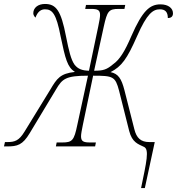

<svg xmlns="http://www.w3.org/2000/svg" viewBox="-83 -739 893 969"><path d="M629 210H648L698 -22H671C628 -22 606 -42 595 -87L545 -284C530 -342 514 -367 475 -375C531 -404 558 -441 609 -557C659 -671 689 -692 724 -692C752 -692 764 -677 764 -648C782 -648 790 -657 790 -672C790 -697 767 -717 727 -717C673 -717 636 -685 580 -557C547 -480 521 -438 488 -415C456 -388 439 -382 392 -382L441 -606C458 -683 466 -694 516 -694H545L549 -714H351L347 -694H376C409 -694 422 -689 422 -664C422 -652 419 -634 413 -606L366 -382C331 -383 310 -391 293 -413C275 -439 265 -481 250 -556C225 -686 200 -719 144 -719C109 -719 85 -700 85 -672C85 -664 90 -656 96 -650C108 -683 126 -692 144 -692C181 -692 201 -670 223 -555C247 -441 257 -400 295 -376C221 -368 204 -343 171 -287L41 -75C13 -29 -8 -22 -46 -22H-58L-63 0H-48C5 0 31 -7 67 -67L200 -288C231 -341 249 -357 361 -357L307 -108C291 -31 282 -20 232 -20H203L199 0H397L401 -20H372C339 -20 326 -25 326 -51C326 -64 330 -82 335 -108L387 -357C488 -357 499 -353 518 -281L569 -78C584 -20 614 -12 643 2C672 14 656 79 629 210Z"/></svg>

Font: Noto Serif Condensed Thin
Style: Italic
Weight: 100
Width: 3
Italic angle: -12°
Designer: Monotype Design Team
Foundry: Monotype Imaging Inc.
Version: Version 2.013